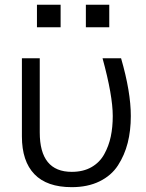

<svg xmlns="http://www.w3.org/2000/svg" viewBox="-20 -771 614 809"><path d="M72.3 -196.3V-525.4H147.5V-212.9Q147.5 -46.9 282.2 -46.9Q331.1 -46.9 365.7 -66.9Q400.4 -86.9 419.4 -121.6Q438.5 -156.2 446.8 -195.8Q455.1 -235.4 455.1 -282.2Q455.1 -368.2 412.1 -525.4H490.2Q531.2 -383.8 531.2 -282.2Q531.2 -220.7 518.1 -168.9Q504.9 -117.2 477.1 -74.2Q449.2 -31.2 399.4 -6.8Q349.6 17.6 282.2 17.6Q177.7 17.6 125 -37.1Q72.3 -91.8 72.3 -196.3ZM135.7 -656.2V-751H235.4V-656.2ZM341.8 -656.2V-751H440.4V-656.2Z"/></svg>

Font: Gothic A1
Style: Regular
Weight: 400
Designer: HanYang I&C Co.,Ltd.
Foundry: HanYang I&C Co.,Ltd.
Version: Version 2.50